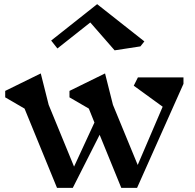

<svg xmlns="http://www.w3.org/2000/svg" viewBox="-20 -903 939 923"><path d="M862 -500 639 0H563L459 -255L330 0H254L98 -381L5 -435V-466L176 -550L214 -399L336 -102L434 -314L407 -381L314 -435V-466L485 -550L523 -399L642 -110L762 -390L623 -491L643 -531H862ZM655 -680 531 -661 414 -795 256 -670 226 -708 447 -883 674 -704Z"/></svg>

Font: Inknut
Style: Antiqua
Weight: 400
Designer: Claus Eggers Srensen
Foundry: Claus Eggers Srensen
Version: Version 1.000; ttfautohint (v1.2) -l 7 -r 28 -G 50 -x 13 -D 